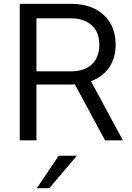

<svg xmlns="http://www.w3.org/2000/svg" viewBox="-20 -739 696 1011"><path d="M84 0V-718.8H351.6Q462.9 -718.8 525.9 -660.6Q588.9 -602.5 588.9 -503.9Q588.9 -433.6 554.7 -383.8Q520.5 -334 459 -311.5L627 0H533.2L374 -294.9Q366.2 -293.9 351.6 -293.9H171.9V0ZM171.9 -363.3H351.6Q423.8 -363.3 463.4 -399.9Q502.9 -436.5 502.9 -503.9Q502.9 -570.3 462.4 -606.4Q421.9 -642.6 351.6 -642.6H171.9ZM173.8 252 289.1 81.1H384.8L239.3 252Z"/></svg>

Font: Min Sans
Style: Regular
Weight: 400
Designer: Jinseong-Kim, NotoSansCJK, Nunito
Foundry: Jinseong-Kim
Version: Version 1.400;Glyphs 3.1.2 (3151)